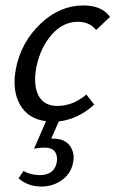

<svg xmlns="http://www.w3.org/2000/svg" viewBox="-20 -441 424 705"><path d="M286 -421Q354 -421 384 -379L333 -331Q308 -361 266 -361Q211 -361 170 -314Q129 -267 114 -197Q101 -130 121 -91Q141 -52 190 -52Q248 -52 297 -94L326 -57Q268 -4 196 5L168 68H175Q218 68 237 95Q256 122 248 158Q240 197 207 220.5Q174 244 132 244Q83 244 48 214L66 187Q94 202 126 202Q178 202 188 157Q193 135 183 118Q173 101 142 101Q124 101 105 105L149 4Q83 -4 53 -57.5Q23 -111 39 -192Q59 -288 129.5 -354.5Q200 -421 286 -421Z"/></svg>

Font: EauTestInfant Medium
Style: Italic
Weight: 500
Italic angle: -12°
Designer: Christian Thalmann (Catharsis Fonts)
Version: Version 0.001;PS 000.001;hotconv 1.0.88;makeotf.lib2.5.64775